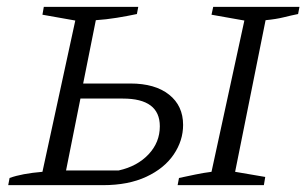

<svg xmlns="http://www.w3.org/2000/svg" viewBox="-20 -541 895 561"><path d="M4 0 8 -21Q44 -34 104 -39L200 -481L104 -498L108 -521H384L380 -500Q352 -494 321 -489Q290 -484 260 -482L223 -297H361Q433 -297 474 -264.5Q515 -232 515 -176Q515 -130 487.5 -89.5Q460 -49 407.5 -24.5Q355 0 281 0ZM499 0 503 -21Q527 -26 550.5 -31Q574 -36 598 -39L694 -481L598 -498L603 -521H855L851 -500Q831 -496 809 -490.5Q787 -485 756 -482L667 -39L755 -24L751 0ZM173 -43H327Q381 -55 414 -90Q447 -125 447 -172Q447 -253 339 -253H215Z"/></svg>

Font: Piazzolla SC Light
Style: Italic
Weight: 300
Italic angle: -11.3°
Designer: Juan Pablo del Peral
Foundry: Huerta Tipografica
Version: Version 1.330